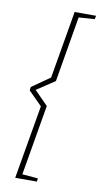

<svg xmlns="http://www.w3.org/2000/svg" viewBox="-89 -716 456 865"><g transform="rotate(10 139.0 -284.0)"><path d="M104 -230 42 -292 44 -308 127 -366 180 -675H278L275 -659L202 -654L151 -354L68 -299L130 -236L75 86L147 92L145 107H46Z"/></g></svg>

Font: Grenze Thin
Style: Italic
Weight: 250
Italic angle: -10°
Designer: Renata Polastri
Foundry: Omnibus-Type
Version: Version 1.002; ttfautohint (v1.8)